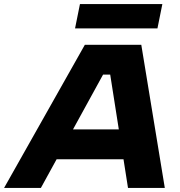

<svg xmlns="http://www.w3.org/2000/svg" viewBox="-64 -919 881 939"><path d="M475 -554H440L136 0H-44L351 -700H627L742 0H562ZM200 -286H608L579 -140H171ZM327 -899H730L706 -780H303Z"/></svg>

Font: Albert Sans Black
Style: Italic
Weight: 900
Italic angle: -11.25°
Designer: Andreas Rasmussen
Foundry: a.Foundry
Version: Version 1.025